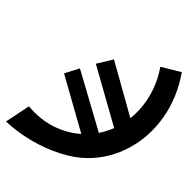

<svg xmlns="http://www.w3.org/2000/svg" viewBox="-13 -549 626 640"><g transform="rotate(90 300.0 -229.0)"><path d="M426.5 -187 224.5 -129.5 208 -182.5 423 -245.5Q418 -270.5 407 -296.5L192.5 -235.5L178 -296L374 -350.5Q343.5 -388.5 299.8 -414.5Q256 -440.5 202.5 -450.5L220.5 -522Q305 -507 370 -461.2Q435 -415.5 471 -349.2Q507 -283 507 -209Q507 -165.5 491 -115.8Q475 -66 447 -19Q419 28 385 64L334.5 -12.5Q378 -49 400.8 -94Q423.5 -139 426.5 -187Z"/></g></svg>

Font: JuliaMono Light
Style: Regular
Weight: 300
Monospace: yes
Designer: cormullion
Foundry: corm
Version: Version 0.054; ttfautohint (v1.8.4)